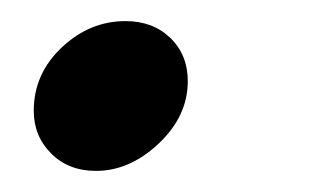

<svg xmlns="http://www.w3.org/2000/svg" viewBox="-20 -318 316 182"><path d="M12 -213Q12 -248 38.5 -273Q65 -298 99 -298Q125 -298 141.5 -282Q158 -266 158 -241Q158 -208 130.5 -182Q103 -156 71 -156Q45 -156 28.5 -172.5Q12 -189 12 -213Z"/></svg>

Font: Teachers SemiBold
Style: Italic
Weight: 600
Designer: Alfredo Marco Pradil & Chank Diesel
Version: Version 0.009